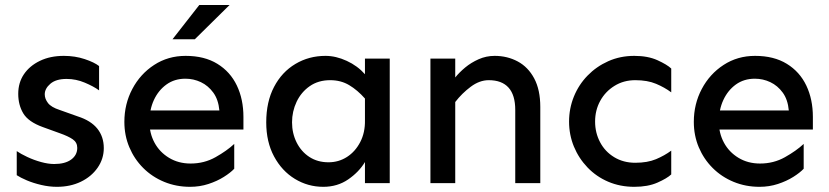

<svg xmlns="http://www.w3.org/2000/svg" viewBox="-20 -721 3265 756"><path d="M204.1 14.6Q173.8 14.6 142.6 7.3Q111.3 0 85.9 -10.7Q60.5 -21.5 45.9 -31.2V-126Q61.5 -115.2 87.4 -103Q113.3 -90.8 141.6 -83Q169.9 -75.2 193.4 -75.2Q236.3 -75.2 260.3 -92.8Q284.2 -110.4 284.2 -138.7Q284.2 -160.2 266.6 -172.4Q249 -184.6 215.8 -196.3L148.4 -220.7Q91.8 -241.2 71.8 -274.4Q51.8 -307.6 51.8 -351.6Q51.8 -395.5 74.2 -428.7Q96.7 -461.9 137.2 -481.4Q177.7 -501 231.4 -501Q275.4 -501 313.5 -488.3Q351.6 -475.6 370.1 -460.9V-365.2Q348.6 -380.9 314 -395.5Q279.3 -410.2 242.2 -410.2Q200.2 -410.2 178.2 -391.1Q156.2 -372.1 156.2 -349.6Q156.2 -332 168.9 -315.4Q181.6 -298.8 214.8 -288.1L286.1 -262.7Q337.9 -246.1 363.3 -214.4Q388.7 -182.6 388.7 -137.7Q388.7 -95.7 364.3 -60.5Q339.8 -25.4 298.3 -5.4Q256.8 14.6 204.1 14.6Z M728.5 14.6Q673.8 14.6 626.5 -4.9Q579.1 -24.4 543.9 -59.6Q508.8 -94.7 489.3 -141.1Q469.7 -187.5 469.7 -241.2Q469.7 -311.5 501 -370.6Q532.2 -429.7 586.9 -465.3Q641.6 -501 710.9 -501Q785.2 -501 835.9 -469.7Q886.7 -438.5 912.6 -384.3Q938.5 -330.1 938.5 -260.7V-210.9H560.5V-286.1H843.8Q839.8 -329.1 819.8 -356.4Q799.8 -383.8 771 -397.5Q742.2 -411.1 710 -411.1Q667 -411.1 635.3 -388.2Q603.5 -365.2 585.9 -327.1Q568.4 -289.1 568.4 -241.2Q568.4 -196.3 588.4 -159.2Q608.4 -122.1 645.5 -99.6Q682.6 -77.1 730.5 -77.1Q784.2 -77.1 828.6 -102.1Q873 -127 902.3 -154.3V-56.6Q887.7 -41 861.3 -24.4Q835 -7.8 800.8 3.4Q766.6 14.6 728.5 14.6ZM659.2 -566.4 764.6 -701.2H883.8L747.1 -566.4Z M1252.9 14.6Q1192.4 14.6 1141.1 -16.6Q1089.8 -47.9 1059.1 -105Q1028.3 -162.1 1028.3 -239.3Q1028.3 -320.3 1059.1 -378.9Q1089.8 -437.5 1143.1 -469.2Q1196.3 -501 1261.7 -501Q1302.7 -501 1345.2 -481.4Q1387.7 -461.9 1417 -428.7V-490.2H1514.6V0H1417V-83Q1393.6 -43.9 1351.1 -14.6Q1308.6 14.6 1252.9 14.6ZM1273.4 -82Q1313.5 -82 1346.2 -103Q1378.9 -124 1398.4 -161.6Q1418 -199.2 1417 -248V-333Q1387.7 -366.2 1355 -385.7Q1322.3 -405.3 1280.3 -405.3Q1233.4 -405.3 1199.7 -381.8Q1166 -358.4 1147.9 -320.3Q1129.9 -282.2 1129.9 -239.3Q1129.9 -196.3 1147.9 -160.2Q1166 -124 1198.2 -103Q1230.5 -82 1273.4 -82Z M2008.8 0V-288.1Q2008.8 -346.7 1982.4 -376Q1956.1 -405.3 1904.3 -405.3Q1868.2 -405.3 1833.5 -379.4Q1798.8 -353.5 1772.5 -319.3V-416Q1788.1 -435.5 1811.5 -455.1Q1835 -474.6 1864.7 -487.8Q1894.5 -501 1927.7 -501Q1977.5 -501 2018.6 -479Q2059.6 -457 2083.5 -412.1Q2107.4 -367.2 2107.4 -299.8V0ZM1674.8 0V-490.2H1772.5V0Z M2477.5 14.6Q2421.9 14.6 2375 -5.4Q2328.1 -25.4 2293.5 -61.5Q2258.8 -97.7 2239.7 -144Q2220.7 -190.4 2220.7 -242.2Q2220.7 -293.9 2239.7 -340.8Q2258.8 -387.7 2293.5 -423.3Q2328.1 -459 2375 -480Q2421.9 -501 2477.5 -501Q2531.2 -501 2568.8 -483.9Q2606.4 -466.8 2623 -451.2V-357.4Q2596.7 -377 2563 -391.1Q2529.3 -405.3 2481.4 -405.3Q2435.5 -405.3 2399.4 -382.8Q2363.3 -360.4 2343.3 -323.7Q2323.2 -287.1 2323.2 -242.2Q2323.2 -198.2 2342.8 -161.1Q2362.3 -124 2398.4 -102.1Q2434.6 -80.1 2481.4 -80.1Q2529.3 -80.1 2563 -94.2Q2596.7 -108.4 2623 -127.9V-34.2Q2606.4 -18.6 2568.8 -2Q2531.2 14.6 2477.5 14.6Z M2970.7 14.6Q2916 14.6 2868.7 -4.9Q2821.3 -24.4 2786.1 -59.6Q2751 -94.7 2731.4 -141.1Q2711.9 -187.5 2711.9 -241.2Q2711.9 -311.5 2743.2 -370.6Q2774.4 -429.7 2829.1 -465.3Q2883.8 -501 2953.1 -501Q3027.3 -501 3078.1 -469.7Q3128.9 -438.5 3154.8 -384.3Q3180.7 -330.1 3180.7 -260.7V-210.9H2802.7V-286.1H3085.9Q3082 -329.1 3062 -356.4Q3042 -383.8 3013.2 -397.5Q2984.4 -411.1 2952.1 -411.1Q2909.2 -411.1 2877.4 -388.2Q2845.7 -365.2 2828.1 -327.1Q2810.5 -289.1 2810.5 -241.2Q2810.5 -196.3 2830.6 -159.2Q2850.6 -122.1 2887.7 -99.6Q2924.8 -77.1 2972.7 -77.1Q3026.4 -77.1 3070.8 -102.1Q3115.2 -127 3144.5 -154.3V-56.6Q3129.9 -41 3103.5 -24.4Q3077.1 -7.8 3043 3.4Q3008.8 14.6 2970.7 14.6Z"/></svg>

Font: Sen Medium
Style: Regular
Weight: 500
Designer: Kosal Sen, Philatype
Foundry: Philatype
Version: Version 2.000;gftools[0.9.31]